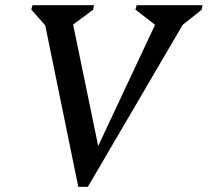

<svg xmlns="http://www.w3.org/2000/svg" viewBox="-20 -710 804 743"><path d="M283 13 155 -612 101 -673 106 -690H344L340 -672L263 -615L360 -145L580 -614L504 -673L509 -690H764L760 -672L687 -614L320 13Z"/></svg>

Font: Platypi
Style: Italic
Weight: 400
Italic angle: -13°
Designer: David Sargent
Foundry: Bolt Cutter Type
Version: Version 1.200; ttfautohint (v1.8.4.7-5d5b)